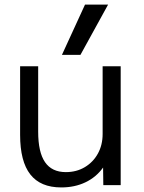

<svg xmlns="http://www.w3.org/2000/svg" viewBox="-20 -810 632 840"><path d="M248 10Q157 10 112.5 -47Q68 -104 68 -220V-520H147V-234Q147 -144 177 -100.5Q207 -57 268 -57Q315 -57 351.5 -79Q388 -101 408.5 -138.5Q429 -176 429 -224V-520H508V0H432L431 -77Q401 -35 354 -12.5Q307 10 248 10ZM332 -570H251L352 -790H453Z"/></svg>

Font: M PLUS 2
Style: Regular
Weight: 400
Designer: Coji Morishita
Foundry: UNDERFOREST DESIGN
Version: Version 1.001